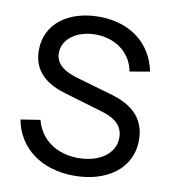

<svg xmlns="http://www.w3.org/2000/svg" viewBox="-84 -807 797 894"><g transform="rotate(10 315.0 -360.0)"><path d="M325.5 15C475 15 595 -61.5 595 -201C595 -339.5 476.5 -375 414 -392.5L277 -432C223.5 -447 157 -470 157 -536.5C157 -603 225.5 -651 314 -650C405.5 -649 481 -595 496 -507.5L590.5 -524C564 -655 460 -733.5 315 -734.5C171.5 -735 63 -660 63 -532.5C63 -426 139 -379.5 219 -356L402.5 -301.5C454 -286 503 -259 503 -196C503 -117.5 426.5 -69.5 330 -69.5C229.5 -69.5 150 -123 127 -214L35 -199.5C59 -67 172.5 15 325.5 15Z"/></g></svg>

Font: Eudonet Medium
Style: Regular
Weight: 500
Designer: Mikhail Sharanda
Foundry: Mikhail Sharanda
Version: Version 4.503;Glyphs 3.1.2 (3151)